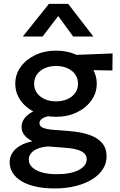

<svg xmlns="http://www.w3.org/2000/svg" viewBox="-20 -780 638 1024"><path d="M271.5 225Q216 225 171.5 215.2Q127 205.5 95.8 187Q64.5 168.5 48 142.5Q31.5 116.5 31.5 84.5Q31.5 59 45.2 36.5Q59 14 86.2 -2.2Q113.5 -18.5 153 -26.5Q123.5 -41.5 109.2 -60.5Q95 -79.5 95 -104Q95 -125 107.2 -143.8Q119.5 -162.5 142.2 -177.2Q165 -192 196 -201.5Q227 -211 264.5 -212.5L288.5 -164.5Q257.5 -165 235.8 -159.8Q214 -154.5 202.2 -145.2Q190.5 -136 190.5 -123Q190.5 -106 210 -98.2Q229.5 -90.5 265 -87.5L350 -81Q412.5 -76 456.8 -60.5Q501 -45 524.8 -17Q548.5 11 548.5 54Q548.5 90.5 528.8 121.8Q509 153 472.2 176Q435.5 199 384.5 212Q333.5 225 271.5 225ZM282.5 149Q357 149 399.8 126.8Q442.5 104.5 442.5 69Q442.5 42 414 27Q385.5 12 327 8L236 1Q204 3.5 180.8 13Q157.5 22.5 145.5 37.5Q133.5 52.5 133.5 71.5Q133.5 94.5 151.5 112Q169.5 129.5 203 139.2Q236.5 149 282.5 149ZM279 -157Q217 -157 167.8 -180.5Q118.5 -204 90 -244Q61.5 -284 61.5 -333.5Q61.5 -383 90.2 -423Q119 -463 168.2 -486.5Q217.5 -510 279 -510Q340.5 -510 389.5 -486.5Q438.5 -463 467.2 -423Q496 -383 496 -333.5Q496 -284.5 467.5 -244.5Q439 -204.5 390 -180.8Q341 -157 279 -157ZM279 -239.5Q313 -239.5 339.5 -251.2Q366 -263 381 -284.2Q396 -305.5 396 -333.5Q396 -375.5 363.2 -401.8Q330.5 -428 279 -428Q244.5 -428 218.2 -416Q192 -404 177 -382.8Q162 -361.5 162 -333.5Q162 -292 194.8 -265.8Q227.5 -239.5 279 -239.5ZM356 -408 315 -484.5 580.5 -495 579.5 -404ZM101.5 -585 241 -759.5H343.5L478 -585H370.5L290.5 -694.5L207 -585Z"/></svg>

Font: Geologica Roman
Style: Regular
Weight: 400
Designer: Sindre Bremnes, Frode Helland
Foundry: Monokrom Skriftforlag AS
Version: Version 1.010;gftools[0.9.28]